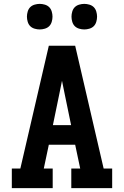

<svg xmlns="http://www.w3.org/2000/svg" viewBox="-20 -971 640 991"><path d="M41 0V-101H85L232 -735H368L515 -101H559V0H348V-101H394L368 -224H232L206 -101H252V0ZM347 -325 313 -490Q310 -506 306.5 -522Q303 -538 300 -554Q297 -538 293.5 -522Q290 -506 287 -490L253 -325ZM415 -819Q402 -819 388.5 -823Q375 -827 366 -836Q357 -845 353 -858.5Q349 -872 349 -885Q349 -898 353 -911.5Q357 -925 366 -934Q375 -943 388.5 -947Q402 -951 415 -951Q428 -951 441.5 -947Q455 -943 464 -934Q473 -925 477 -911.5Q481 -898 481 -885Q481 -872 477 -858.5Q473 -845 464 -836Q455 -827 441.5 -823Q428 -819 415 -819ZM185 -819Q172 -819 158.5 -823Q145 -827 136 -836Q127 -845 123 -858.5Q119 -872 119 -885Q119 -898 123 -911.5Q127 -925 136 -934Q145 -943 158.5 -947Q172 -951 185 -951Q198 -951 211.5 -947Q225 -943 234 -934Q243 -925 247 -911.5Q251 -898 251 -885Q251 -872 247 -858.5Q243 -845 234 -836Q225 -827 211.5 -823Q198 -819 185 -819Z"/></svg>

Font: Iosevka Etoile
Style: Bold
Weight: 700
Designer: Belleve Invis
Foundry: Belleve Invis
Version: Version 28.1.0; ttfautohint (v1.8.4)